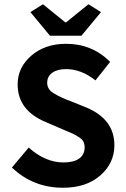

<svg xmlns="http://www.w3.org/2000/svg" viewBox="-20 -871 592 903"><path d="M215 -703 123 -814 182 -851 287 -766H291L396 -851L455 -814L363 -703ZM276 12Q136 12 36 -83L115 -177Q193 -107 279 -107Q327 -107 352.5 -125.5Q378 -144 378 -177Q378 -193 372.5 -204.5Q367 -216 349.5 -227Q332 -238 322 -242.5Q312 -247 281 -260L195 -297Q63 -352 63 -474Q63 -554 127.5 -609.5Q192 -665 291 -665Q413 -665 498 -580L429 -493Q362 -546 291 -546Q250 -546 226 -529Q202 -512 202 -482Q202 -454 225 -437.5Q248 -421 294 -402Q300 -400 303 -399L387 -365Q518 -310 518 -188Q518 -104 452 -46Q386 12 276 12Z"/></svg>

Font: Assistant
Style: Bold
Weight: 700
Designer: Hebrew By Ben Nathan, Latin by Paul Hunt
Version: Version 2.001;PS 002.001;hotconv 1.0.88;makeotf.lib2.5.64775